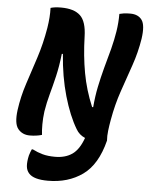

<svg xmlns="http://www.w3.org/2000/svg" viewBox="-62 -758 824 1059"><g transform="rotate(5 350.0 -229.0)"><path d="M189 1Q158 10 122 10Q81 10 57 -19Q33 -48 43 -124Q53 -198 77 -271Q101 -344 126.5 -422Q152 -500 167 -589Q172 -620 174 -648Q176 -676 175 -701Q198 -708 233 -708Q305 -708 339.5 -675.5Q374 -643 376 -559Q379 -453 396 -359.5Q413 -266 451 -176H457Q462 -237 473 -290Q484 -343 498 -395.5Q512 -448 528 -506Q541 -557 548.5 -604Q556 -651 556 -701Q567 -704 580.5 -706Q594 -708 616 -708Q660 -708 680.5 -679.5Q701 -651 690 -575Q678 -499 652.5 -425.5Q627 -352 601 -276.5Q575 -201 560 -116Q554 -83 550.5 -53.5Q547 -24 549 1Q515 136 435 193Q355 250 243 250Q165 250 138 220Q123 204 121 179.5Q119 155 127 120Q133 100 140 85H146Q173 99 202 107Q231 115 271 115Q328 115 366 88.5Q404 62 427 -3Q394 -17 377 -47Q335 -117 304.5 -223Q274 -329 265 -454H259Q251 -383 238 -328Q225 -273 212 -226Q199 -179 191 -129Q186 -90 186 -57.5Q186 -25 189 1Z"/></g></svg>

Font: Recursive Sn Csl St
Style: Bold Italic
Weight: 700
Italic angle: -15°
Version: Version 1.079;hotconv 1.0.112;makeotfexe 2.5.65598; ttfautoh